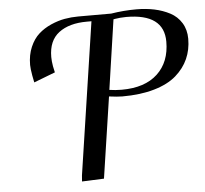

<svg xmlns="http://www.w3.org/2000/svg" viewBox="-51 -765 879 823"><g transform="rotate(-5 388.0 -353.5)"><path d="M90.8 -513.2Q90.8 -556.2 105.5 -590.1Q120.1 -624 143.1 -644.5Q166 -665 196.5 -678.5Q227.1 -691.9 255.9 -697Q284.7 -702.1 314 -702.1H456.1Q510.3 -710.9 564.9 -710.9Q606 -710.9 642.1 -703.4Q678.2 -695.8 709 -679.7Q739.7 -663.6 757.8 -634.3Q775.9 -605 775.9 -565.9Q775.9 -519 758.5 -480Q741.2 -440.9 705.8 -409.9Q670.4 -378.9 611.1 -361.6Q551.8 -344.2 473.1 -344.2Q452.6 -344.2 416 -349.1L363.8 0L269 3.9L271 -22L369.1 -676.8H349.1Q272.9 -676.8 228.5 -643.1Q184.1 -609.4 184.1 -539.1Q184.1 -522 188 -499L193.8 -472.2L102.1 -437L96.2 -466.8Q90.8 -498 90.8 -513.2ZM419.9 -377Q445.3 -373 473.1 -373Q572.8 -373 627 -423.6Q681.2 -474.1 681.2 -562Q681.2 -682.1 519 -682.1Q506.8 -682.1 492.9 -680.9Q479 -679.7 471.7 -678.2L463.9 -676.8Z"/></g></svg>

Font: Dihjauti S
Style: Bold Italic
Weight: 700
Italic angle: -9°
Designer: T. Christopher White
Version: Version 3.0.0